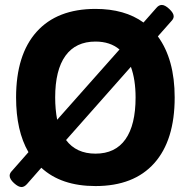

<svg xmlns="http://www.w3.org/2000/svg" viewBox="-20 -744 771 776"><path d="M528 -350Q528 -422 509 -474L247 -178Q288 -123 366 -123Q446 -123 487 -181Q528 -239 528 -350ZM211 -260 463 -544Q425 -576 366 -576Q286 -576 244.5 -518.5Q203 -461 203 -350Q203 -303 211 -260ZM686 -350Q686 -177 603.5 -84.5Q521 8 366 8Q227 8 147 -66L89 0Q78 12 67 12Q54 12 36.5 -4Q19 -20 19 -34Q19 -44 29 -54L95 -129Q45 -215 45 -350Q45 -523 128 -615.5Q211 -708 366 -708Q484 -708 560 -653L612 -712Q622 -724 634 -724Q647 -724 664.5 -707.5Q682 -691 682 -678Q682 -668 672 -658L618 -597Q686 -504 686 -350Z"/></svg>

Font: mmAsap
Style: Bold
Weight: 700
Designer: Pablo Cosgaya
Foundry: Omnibus-Type
Version: Version 1.001